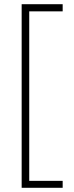

<svg xmlns="http://www.w3.org/2000/svg" viewBox="-20 -735 350 913"><path d="M278 158V125H119V-681H278V-715H83V158Z"/></svg>

Font: Noto Sans Georgian Condensed ExtraLight
Style: Regular
Weight: 200
Width: 3
Designer: Monotype Design Team, Akaki Razmadze
Foundry: Google LLC
Version: Version 2.005